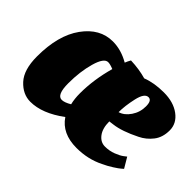

<svg xmlns="http://www.w3.org/2000/svg" viewBox="-89 -648 864 864"><g transform="rotate(45 343.5 -215.5)"><path d="M223 -443Q276 -443 328 -413Q333 -426 341 -440Q395 -438 440 -425Q486 -443 547.5 -443Q609 -443 648 -414Q687 -385 687 -340.5Q687 -296 664 -266.5Q641 -237 608 -221Q538 -186 489 -180L466 -177Q466 -133 485 -108Q504 -83 532 -83Q560 -83 584.5 -92.5Q609 -102 622 -112L635 -122L664 -73Q660 -70 653.5 -64Q647 -58 624.5 -43.5Q602 -29 578 -18Q518 12 446 12Q354 12 312 -51Q227 12 152 12Q104 12 66.5 -28.5Q29 -69 29 -154Q29 -288 85 -365.5Q141 -443 223 -443ZM283 -173Q283 -260 309 -353Q287 -362 274 -362Q248 -362 231 -302Q214 -242 214 -168Q214 -94 246 -94Q263 -94 290 -110Q283 -138 283 -173ZM514 -379Q489 -379 477.5 -327.5Q466 -276 466 -236Q494 -244 514.5 -274Q535 -304 535 -341.5Q535 -379 514 -379Z"/></g></svg>

Font: Oleo Script
Style: Bold
Weight: 700
Designer: Soytutype
Foundry: Soytutype
Version: Version 1.002